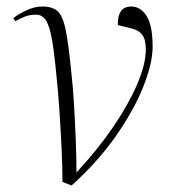

<svg xmlns="http://www.w3.org/2000/svg" viewBox="-20 -543 540 590"><path d="M200 27 172 16Q172 -25 169.5 -80Q167 -135 163 -198Q159 -261 152 -325Q145 -398 137 -435Q129 -472 118 -485Q107 -498 91 -498Q72 -498 56.5 -492Q41 -486 27 -478L21 -487Q32 -497 58.5 -510Q85 -523 110 -523Q141 -523 157 -508.5Q173 -494 181.5 -453Q190 -412 198 -332Q204 -280 207.5 -221Q211 -162 213 -107.5Q215 -53 215 -13Q281 -84 328.5 -154Q376 -224 402 -285Q428 -346 428 -391Q428 -421 417.5 -435.5Q407 -450 386 -455L342 -466Q341 -523 383 -523Q412 -523 430.5 -494Q449 -465 449 -399Q449 -349 420.5 -277Q392 -205 336.5 -125.5Q281 -46 200 27Z"/></svg>

Font: Literata 72pt ExtraLight
Style: Italic
Weight: 200
Italic angle: -2°
Designer: Latin by Veronika Burian and Jose Scaglione. Greek by Irene Vlachou. Cyrillic by Vera Evstafieva
Foundry: TypeTogether
Version: Version 3.002